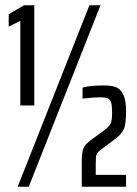

<svg xmlns="http://www.w3.org/2000/svg" viewBox="-20 -708 518 728"><path d="M57 -308V-629L13 -607V-654L71 -688H110V-308ZM47 0 319 -688H361L89 0ZM326 -178 374 -213Q394 -228 399.5 -239.5Q405 -251 405 -281Q405 -307 401.5 -319Q398 -331 388.5 -335Q379 -339 360 -339Q333 -339 293 -334V-376Q323 -384 372 -384Q401 -384 418.5 -378Q436 -372 447 -350.5Q458 -329 458 -286Q458 -242 451 -222Q444 -202 418 -182L362 -140Q349 -130 346 -122Q343 -114 343 -88V-45H458V0H290V-96Q290 -131 296.5 -146Q303 -161 326 -178Z"/></svg>

Font: Saira Ultra Condensed Medium
Style: Regular
Weight: 500
Width: 1
Designer: Hector Gatti with collaboration of the Omnibus-Type team
Foundry: Omnibus-Type
Version: Version 1.001; ttfautohint (v1.8)